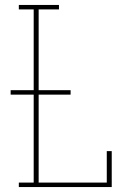

<svg xmlns="http://www.w3.org/2000/svg" viewBox="-20 -755 540 775"><path d="M56 0V-18H116V-373H23V-391H116V-717H56V-735H218V-717H136V-391H265V-373H136V-18H411V-145H431V0Z"/></svg>

Font: Iosevka Slab Thin
Style: Regular
Weight: 100
Monospace: yes
Designer: Belleve Invis
Foundry: Belleve Invis
Version: Version 11.1.0; ttfautohint (v1.8.3)